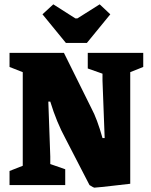

<svg xmlns="http://www.w3.org/2000/svg" viewBox="-20 -854 695 886"><path d="M393 0 283 -213Q241 -290 212 -385H203L212 -132V-97L281 -73V0H24V-65L85 -89V-521L24 -545V-610H275L402 -354Q428 -306 453 -217H463L453 -482V-514L385 -538V-610H641V-545L581 -521V-6Q553 -3 498 3.5Q443 10 415 12Q412 12 393 0ZM284 -656 176 -788 226 -834 328 -769H337L440 -834L489 -788L381 -656Z"/></svg>

Font: Grenze ExtraBold
Style: Regular
Weight: 800
Designer: Renata Polastri
Foundry: Omnibus-Type
Version: Version 1.002; ttfautohint (v1.8)